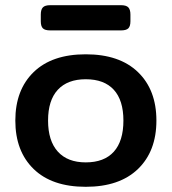

<svg xmlns="http://www.w3.org/2000/svg" viewBox="-20 -704 661 739"><path d="M137 -622V-648Q137 -667 145 -675.5Q153 -684 173 -684H446Q466 -684 474 -675.5Q482 -667 482 -648V-622Q482 -603 474 -595Q466 -587 446 -587H173Q153 -587 145 -595Q137 -603 137 -622ZM39 -240Q39 -358 109.5 -426.5Q180 -495 310 -495Q440 -495 511 -426.5Q582 -358 582 -240Q582 -122 511 -53.5Q440 15 310 15Q180 15 109.5 -53.5Q39 -122 39 -240ZM455 -240Q455 -318 418 -358.5Q381 -399 310 -399Q240 -399 202.5 -358.5Q165 -318 165 -240Q165 -162 202.5 -120.5Q240 -79 310 -79Q381 -79 418 -120Q455 -161 455 -240Z"/></svg>

Font: Mitr
Style: Regular
Weight: 400
Designer: Thanarat Vachiruckul
Foundry: Cadson Demak
Version: Version 1.003